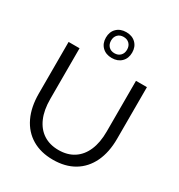

<svg xmlns="http://www.w3.org/2000/svg" viewBox="-226 -1138 1219 1305"><g transform="rotate(30 383.0 -485.5)"><path d="M690.4 -732.4V-327.6Q690.4 -221.2 653.6 -144.3Q616.7 -67.4 547.9 -26.4Q479 14.6 382.8 14.6Q287.1 14.6 218.3 -26.4Q149.4 -67.4 112.5 -144.3Q75.7 -221.2 75.7 -327.6V-732.4H161.6V-334.5Q161.6 -248 188 -187Q214.4 -126 263.9 -93.8Q313.5 -61.5 382.8 -61.5Q452.6 -61.5 502.2 -93.8Q551.8 -126 578.1 -187Q604.5 -248 604.5 -334.5V-732.4ZM383.3 -784.2Q336.9 -784.2 308.6 -812Q280.3 -839.8 280.3 -885.3Q280.3 -930.7 308.6 -958.5Q336.9 -986.3 383.3 -986.3Q429.7 -986.3 458 -958.5Q486.3 -930.7 486.3 -885.3Q486.3 -839.8 458 -812Q429.7 -784.2 383.3 -784.2ZM383.3 -821.3Q411.6 -821.3 429 -838.9Q446.3 -856.4 446.3 -885.3Q446.3 -914.1 429 -931.6Q411.6 -949.2 383.3 -949.2Q355 -949.2 337.9 -931.6Q320.8 -914.1 320.8 -885.3Q320.8 -856.4 337.9 -838.9Q355 -821.3 383.3 -821.3Z"/></g></svg>

Font: Kumbh Sans
Style: Regular
Weight: 400
Version: Version 1.005